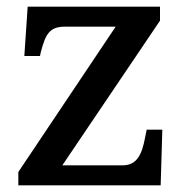

<svg xmlns="http://www.w3.org/2000/svg" viewBox="-20 -556 556 576"><path d="M35 0H462L467 -167H420L415 -142C406 -95 392 -60 348 -60H167L460 -494V-536H63L53 -388H100L102 -398C116 -451 127 -476 174 -476H327L35 -40Z"/></svg>

Font: Noto Serif Yezidi Medium
Style: Regular
Weight: 500
Designer: Dalton Maag Ltd
Foundry: Dalton Maag Ltd
Version: Version 1.001